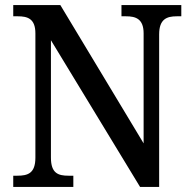

<svg xmlns="http://www.w3.org/2000/svg" viewBox="-20 -734 754 754"><path d="M32 0H268V-44H249C209 -44 180 -53 180 -115V-576L530 0H605V-599C605 -659 635 -670 674 -670H692V-714H457V-670H475C513 -670 544 -660 544 -603V-171L217 -714H32V-670H50C88 -670 119 -661 119 -603V-115C119 -53 89 -44 48 -44H32Z"/></svg>

Font: Noto Serif Devanagari SemiCondensed Medium
Style: Regular
Weight: 500
Width: 4
Designer: Universal Thirst, Indian Type Foundry and the Monotype Design Team
Foundry: Monotype Imaging Inc.
Version: Version 2.004